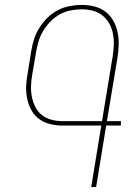

<svg xmlns="http://www.w3.org/2000/svg" viewBox="-20 -763 540 783"><path d="M352 0 393 -251H235Q209 -251 184.5 -257Q160 -263 140.5 -277Q121 -291 109 -312Q97 -333 91.5 -357.5Q86 -382 86.5 -407.5Q87 -433 92 -459L107 -553Q111 -578 118.5 -602Q126 -626 140 -648.5Q154 -671 173 -690Q192 -709 215 -721Q238 -733 263.5 -738Q289 -743 313 -743Q340 -743 365.5 -736.5Q391 -730 410.5 -715Q430 -700 442 -678.5Q454 -657 459.5 -632Q465 -607 464 -580Q463 -553 459 -527L416 -269H473V-251H413L372 0ZM235 -269H396L439 -530Q443 -554 444 -577.5Q445 -601 441 -623.5Q437 -646 426.5 -665.5Q416 -685 399 -699Q382 -713 359.5 -719Q337 -725 313 -725Q291 -725 268 -720.5Q245 -716 224 -704.5Q203 -693 186 -675.5Q169 -658 156.5 -637.5Q144 -617 137.5 -595Q131 -573 127 -550L111 -456Q107 -433 106.5 -410Q106 -387 110.5 -365.5Q115 -344 125 -325Q135 -306 152 -293Q169 -280 190.5 -274.5Q212 -269 235 -269Z"/></svg>

Font: Iosevka Term Curly Thin
Style: Italic
Weight: 100
Italic angle: -9°
Designer: Belleve Invis
Foundry: Belleve Invis
Version: Version 32.3.0